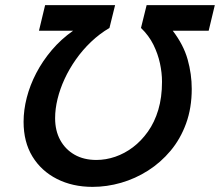

<svg xmlns="http://www.w3.org/2000/svg" viewBox="-20 -713 858 749"><path d="M341 16Q263 16 202 -15Q141 -46 106.5 -102.5Q72 -159 72 -238Q72 -284 84.5 -332.5Q97 -381 121.5 -428Q146 -475 182 -517.5Q218 -560 265 -593H132L156 -693H429L407 -604Q368 -581 335 -549.5Q302 -518 276 -481Q250 -444 232 -405Q214 -366 204.5 -327Q195 -288 195 -252Q195 -203 215 -166.5Q235 -130 271 -109.5Q307 -89 356 -89Q393 -89 429.5 -101.5Q466 -114 498.5 -138.5Q531 -163 557 -199.5Q583 -236 597.5 -284.5Q612 -333 612 -394Q612 -429 604 -466Q596 -503 578.5 -538.5Q561 -574 530 -604L552 -693H818L794 -593H654Q696 -538 712 -481Q728 -424 728 -366Q728 -292 706 -231.5Q684 -171 645.5 -125Q607 -79 557.5 -47.5Q508 -16 452.5 0Q397 16 341 16Z"/></svg>

Font: Ubuntu Sans SemiBold
Style: Italic
Weight: 600
Italic angle: -13.5°
Designer: Dalton Maag Ltd
Foundry: Dalton Maag Ltd
Version: Version 1.006